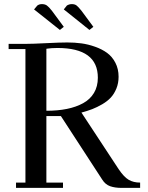

<svg xmlns="http://www.w3.org/2000/svg" viewBox="-20 -916 723 936"><path d="M22 -676.8V-702.1H104Q138.7 -702.1 205.6 -705.6Q272.5 -709 308.1 -709Q343.8 -709 376.7 -704.6Q409.7 -700.2 443.4 -688.2Q477.1 -676.3 502 -658.2Q526.9 -640.1 542.5 -610.1Q558.1 -580.1 558.1 -542Q558.1 -510.7 547.4 -484.4Q536.6 -458 520 -440.2Q503.4 -422.4 478.3 -407.7Q453.1 -393.1 429.7 -384Q406.2 -375 377 -367.2L558.1 -91.8Q584 -53.2 607.2 -39.6Q630.4 -25.9 663.1 -25.9V0H573.2Q540 0 516.6 -8.3Q493.2 -16.6 478 -41L276.9 -350.1H206.1V-25.9H287.1V0H58.1V-25.9H104V-676.8ZM146 -870.1 162.1 -889.2Q171.9 -896 184.1 -896Q198.7 -896 208.3 -889.4Q217.8 -882.8 232.9 -863.8L291 -785.2L272 -770ZM206.1 -376Q261.2 -376 305.9 -385Q350.6 -394 385 -412.8Q419.4 -431.6 438.2 -463.1Q457 -494.6 457 -537.1Q457 -682.1 259.8 -682.1Q246.1 -682.1 232.7 -681.2Q219.2 -680.2 212.9 -679.2L206.1 -678.2ZM291 -870.1 306.2 -889.2Q317.9 -896 330.1 -896Q344.2 -896 352.8 -889.6Q361.3 -883.3 377 -863.8L435.1 -785.2L416 -770Z"/></svg>

Font: Dehuti Alt
Style: Bold
Weight: 700
Version: Version 1.2